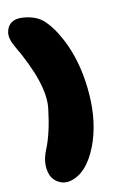

<svg xmlns="http://www.w3.org/2000/svg" viewBox="-127 -832 581 943"><g transform="rotate(-15 163.0 -361.0)"><path d="M103 57.6Q69.3 61 41.5 38.1Q20.5 20.5 14.6 -5.4Q1 -61 34.7 -125Q71.8 -197.3 95.9 -316.2Q120.1 -435.1 13.2 -658.2Q-5.4 -699.7 2.9 -730Q20.5 -788.6 88.9 -778.6Q157.2 -768.6 192.4 -728.5Q218.8 -697.8 238.3 -659.7Q257.8 -621.6 271.5 -582Q311 -466.3 308.3 -325.4Q305.7 -184.6 252.9 -76.2Q191.9 46.4 103 57.6Z"/></g></svg>

Font: ARCO
Style: Regular
Weight: 700
Designer: Rafael Olivo Díaz, Denis Ignatov
Foundry: Rafael Olivo Díaz
Version: Version 1.10 March 1, 2019